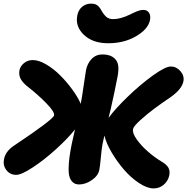

<svg xmlns="http://www.w3.org/2000/svg" viewBox="-25 -1008 1038 1065"><path d="M575.2 -768.1Q489.7 -768.1 440.7 -814.5Q391.6 -860.8 403.8 -922.9Q409.7 -952.6 430.4 -970.2Q451.2 -987.8 480 -987.8Q502.9 -987.8 515.1 -978.3Q527.3 -968.8 538.1 -949.2Q550.8 -926.3 565.2 -914.1Q579.6 -901.9 603 -901.9Q642.6 -901.9 694.8 -926.8Q697.8 -928.2 706.3 -932.4Q714.8 -936.5 718.3 -938Q721.7 -939.5 728.5 -942.6Q735.4 -945.8 739.5 -947Q743.7 -948.2 749.3 -950Q754.9 -951.7 759.8 -952.4Q764.6 -953.1 769 -953.1Q791.5 -953.1 801.5 -937.5Q811.5 -921.9 807.1 -897Q796.9 -846.2 730 -807.1Q663.1 -768.1 575.2 -768.1ZM64.9 -38.1Q30.8 -38.1 10.5 -64.5Q-9.8 -90.8 -2.9 -124Q4.9 -168.9 54.2 -201.2Q271.5 -346.2 274.9 -368.2Q278.8 -387.2 232.2 -435.1Q185.5 -482.9 132.8 -523.9Q103.5 -546.4 90.8 -568.4Q78.1 -590.3 83 -619.1Q87.9 -641.1 108.2 -658Q128.4 -674.8 157.2 -674.8Q190.4 -674.8 231.4 -650.6Q272.5 -626.5 308.8 -590.1Q345.2 -553.7 376 -511.5Q406.7 -469.2 422.9 -432.1Q430.2 -470.2 439.5 -536.1Q448.7 -602.1 452.1 -619.1Q459.5 -656.2 483.4 -681.2Q507.3 -706.1 543.9 -706.1Q565.4 -706.1 582.5 -700.4Q599.6 -694.8 613.5 -680.9Q627.4 -667 630.6 -644Q633.8 -621.1 627.9 -586.9Q625 -569.3 609.4 -495.6Q593.8 -421.9 588.9 -401.9Q586.9 -394 583 -378.2Q579.1 -362.3 577.1 -354Q614.7 -405.3 684.1 -472.2Q753.4 -539.1 822.8 -589.1Q892.1 -639.2 922.9 -639.2Q953.1 -639.2 975.8 -613.3Q998.5 -587.4 992.2 -556.2Q983.4 -512.2 918 -466.8Q873 -436.5 832.5 -406.5Q792 -376.5 753.9 -342Q715.8 -307.6 712.9 -292Q708.5 -269.5 733.9 -234.1Q759.3 -198.7 796.4 -166.5Q833.5 -134.3 871.1 -111.8Q897.9 -96.2 908.4 -78.9Q918.9 -61.5 914.1 -36.1Q908.2 -5.4 884 15.9Q859.9 37.1 827.1 37.1Q791 37.1 745.8 7.1Q700.7 -22.9 662.6 -67.1Q624.5 -111.3 594.2 -162.6Q564 -213.9 554.2 -255.9Q553.2 -251 548.8 -232.7Q544.4 -214.4 543 -205.1Q538.6 -181.6 534.2 -133.1Q529.8 -84.5 525.9 -65.9Q519.5 -33.2 484.4 -9Q449.2 15.1 414.1 15.1Q392.6 15.1 379.4 3.4Q366.2 -8.3 360.6 -27.1Q355 -45.9 355.7 -76.2Q356.4 -106.4 360.6 -137.5Q364.7 -168.5 373 -210Q377.4 -232.4 391.1 -290Q349.1 -237.8 283.7 -178.7Q218.3 -119.6 156 -78.9Q93.8 -38.1 64.9 -38.1Z"/></svg>

Font: Shantell Sans Irregular
Style: Italic
Weight: 800
Italic angle: -11.31°
Designer: Stephen Nixon, Anya Danilova, Shantell Martin
Foundry: Arrow Type
Version: Version 1.006;[9816181b4]